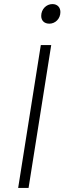

<svg xmlns="http://www.w3.org/2000/svg" viewBox="-20 -921 316 941"><path d="M222 -805C251 -805 276 -829 276 -862C276 -885 261 -901 237 -901C207 -901 182 -876 182 -843C182 -820 197 -805 222 -805ZM69 0H120L231 -700H180Z"/></svg>

Font: Arthouse Owned Light
Style: Italic
Weight: 300
Italic angle: -10°
Designer: Jeremy Tribby
Foundry: Tribby Type
Version: Version 1.000;PS 001.000;hotconv 1.0.88;makeotf.lib2.5.64775